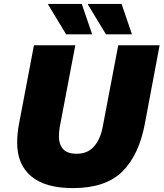

<svg xmlns="http://www.w3.org/2000/svg" viewBox="-20 -952 838 984"><path d="M68 -220Q68 -269 78 -320L154 -720H366L286 -300Q284 -287 283 -275.5Q282 -264 282 -252Q282 -213 303 -188.5Q324 -164 374 -164Q428 -164 461 -200.5Q494 -237 506 -300L586 -720H798L722 -316Q692 -157 606.5 -72.5Q521 12 354 12Q212 12 140 -48.5Q68 -109 68 -220ZM319 -776 227 -928V-932H399L451 -780V-776ZM523 -776 431 -928V-932H603L655 -780V-776Z"/></svg>

Font: Kufam Black
Style: Italic
Weight: 900
Italic angle: -11°
Designer: Artur Schmal
Foundry: Original Type
Version: Version 1.301; ttfautohint (v1.8.3)